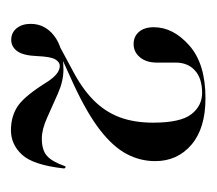

<svg xmlns="http://www.w3.org/2000/svg" viewBox="-42 -705 386 342"><g transform="rotate(90 151.0 -534.0)"><path d="M59.5 -440 56.5 -444 103 -469Q137 -486.5 158 -507.2Q179 -528 188.8 -554Q198.5 -580 198.5 -613.5Q198.5 -662.5 183.5 -681.8Q168.5 -701 145.5 -701Q119.5 -701 105.5 -688.2Q91.5 -675.5 91.5 -654V-620.5Q91.5 -601.5 82 -590.2Q72.5 -579 58.5 -579Q45 -579 36.8 -588.5Q28.5 -598 28.5 -615Q28.5 -649.5 61 -678.2Q93.5 -707 155 -707Q208.5 -707 237.8 -682Q267 -657 267 -617.5Q267 -590.5 254.2 -566.5Q241.5 -542.5 212 -519.5Q182.5 -496.5 131 -472.5ZM22.5 -395.5Q22.5 -421 43.8 -437.5Q65 -454 104 -454Q124.5 -454 146.5 -444.2Q168.5 -434.5 189.5 -425Q210.5 -415.5 227 -415.5Q247.5 -415.5 257.8 -424.8Q268 -434 275.5 -455.5Q276 -457 276.5 -457.5Q277 -458 278 -457.5Q280 -457.5 280 -454.5Q274 -400.5 255.8 -380.5Q237.5 -360.5 212 -360.5Q186.5 -360.5 168.2 -373.2Q150 -386 125 -426.5Q117.5 -437.5 110.8 -442.5Q104 -447.5 97.5 -447.5Q90.5 -447.5 85.8 -439.5Q81 -431.5 80 -408.5Q79 -382 71 -371.5Q63 -361 51 -361Q38 -361 30.2 -370.8Q22.5 -380.5 22.5 -395.5Z"/></g></svg>

Font: Fraunces 96pt
Style: Regular
Weight: 400
Version: Version 1.000;[b76b70a41]